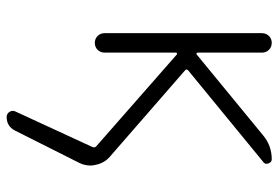

<svg xmlns="http://www.w3.org/2000/svg" viewBox="-148 -437 824 568"><g transform="rotate(90 264.0 -153.0)"><path d="M381.8 -520.5Q412.1 -544.9 451.2 -544.9Q460 -544.9 463.4 -535.2Q466.8 -525.4 460 -520.5L188.5 -297.9Q182.6 -293 188.5 -288.1L444.3 -65.4Q462.9 -48.8 467.8 -23.4Q469.7 -15.6 469.7 -8.8Q469.7 8.8 461.9 24.4L366.2 214.8Q353.5 239.3 326.2 239.3Q316.4 239.3 311 231Q305.7 222.7 309.6 213.9L415 -14.6Q418 -21.5 412.1 -26.4L141.6 -263.7Q139.6 -265.6 137.7 -264.6Q135.7 -263.7 135.7 -261.7V-50.8Q135.7 -38.1 127.4 -29.8Q119.1 -21.5 106.9 -21.5Q94.7 -21.5 86.4 -29.8Q78.1 -38.1 78.1 -50.8V-515.6Q78.1 -528.3 86.4 -536.6Q94.7 -544.9 106.9 -544.9Q119.1 -544.9 127.4 -536.6Q135.7 -528.3 135.7 -515.6V-326.2Q135.7 -323.2 137.7 -322.3Q139.6 -321.3 141.6 -323.2Z"/></g></svg>

Font: Gen Jyuu Gothic P Light
Style: Regular
Weight: 200
Designer: [Source Han Sans]
Ryoko NISHIZUKA  (kana & ideographs); Paul D. Hunt (Latin, Greek & Cyrillic); Wenlong ZHANG  (bopomofo
Version: Version 1.002.20150607